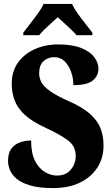

<svg xmlns="http://www.w3.org/2000/svg" viewBox="-20 -951 574 981"><path d="M251 10Q180 10 134.5 -3.5Q89 -17 64.5 -38Q40 -59 30.5 -83Q21 -107 21 -128Q21 -169 38 -191.5Q55 -214 82 -223.5Q109 -233 139 -233Q139 -168 159 -129Q179 -90 209.5 -72Q240 -54 271 -54Q317 -54 342 -84.5Q367 -115 367 -154Q367 -205 325 -235.5Q283 -266 211 -299Q144 -330 107 -364Q70 -398 55 -437.5Q40 -477 40 -524Q40 -586 71.5 -630.5Q103 -675 157 -699.5Q211 -724 279 -724Q350 -724 395.5 -705.5Q441 -687 462 -658.5Q483 -630 483 -600Q483 -564 454.5 -540Q426 -516 355 -516Q355 -550 343.5 -583Q332 -616 310.5 -637.5Q289 -659 257 -659Q225 -659 202.5 -638.5Q180 -618 180 -576Q180 -553 191.5 -531Q203 -509 236.5 -485Q270 -461 336 -432Q403 -402 440.5 -368.5Q478 -335 493.5 -295.5Q509 -256 509 -208Q509 -143 477 -94Q445 -45 387.5 -17.5Q330 10 251 10ZM99 -784Q113 -803 133.5 -829Q154 -855 173.5 -882Q193 -909 203 -931H348Q358 -909 377 -882Q396 -855 417 -829Q438 -803 452 -784V-771H371Q364 -780 346 -797.5Q328 -815 308 -833Q288 -851 275 -863Q261 -850 242 -833Q223 -816 206 -799.5Q189 -783 180 -771H99Z"/></svg>

Font: Noto Serif Condensed Black
Style: Regular
Weight: 900
Width: 3
Designer: Monotype Design Team
Foundry: Monotype Imaging Inc.
Version: Version 2.015; ttfautohint (v1.8.4.7-5d5b)